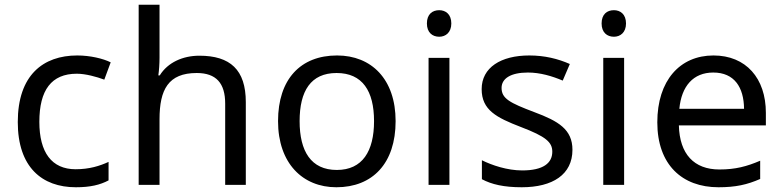

<svg xmlns="http://www.w3.org/2000/svg" viewBox="-20 -780 3302 810"><path d="M300 10C361 10 402 0 438 -19V-97C401 -80 357 -66 299 -66C198 -66 146 -137 146 -266C146 -400 197 -469 304 -469C341 -469 388 -456 420 -444L447 -517C415 -533 360 -546 306 -546C162 -546 55 -463 55 -265C55 -75 157 10 300 10Z M653 -537V-760H565V0H653V-277C653 -402 690 -472 810 -472C892 -472 930 -429 930 -343V0H1017V-349C1017 -486 951 -545 821 -545C752 -545 688 -517 654 -462H648C651 -483 653 -511 653 -537Z M1649 -269C1649 -446 1547 -546 1402 -546C1248 -546 1153 -446 1153 -269C1153 -91 1257 10 1399 10C1552 10 1649 -91 1649 -269ZM1244 -269C1244 -396 1291 -472 1400 -472C1509 -472 1558 -396 1558 -269C1558 -142 1509 -63 1401 -63C1292 -63 1244 -142 1244 -269Z M1833 -737C1804 -737 1781 -720 1781 -681C1781 -643 1804 -625 1833 -625C1860 -625 1884 -643 1884 -681C1884 -720 1860 -737 1833 -737ZM1876 -536H1788V0H1876Z M2395 -148C2395 -234 2336 -269 2234 -307C2131 -346 2096 -364 2096 -409C2096 -449 2135 -474 2207 -474C2259 -474 2309 -459 2354 -440L2384 -510C2334 -532 2278 -546 2213 -546C2093 -546 2012 -495 2012 -404C2012 -316 2074 -284 2178 -244C2283 -204 2310 -180 2310 -140C2310 -92 2272 -61 2183 -61C2120 -61 2055 -83 2013 -104V-24C2054 -2 2106 10 2181 10C2312 10 2395 -44 2395 -148Z M2570 -737C2541 -737 2518 -720 2518 -681C2518 -643 2541 -625 2570 -625C2597 -625 2621 -643 2621 -681C2621 -720 2597 -737 2570 -737ZM2613 -536H2525V0H2613Z M2990 -546C2848 -546 2753 -440 2753 -264C2753 -85 2858 10 3011 10C3084 10 3132 -1 3187 -25V-102C3131 -78 3083 -65 3015 -65C2908 -65 2847 -130 2844 -251H3211V-304C3211 -450 3127 -546 2990 -546ZM2989 -474C3078 -474 3118 -412 3119 -321H2846C2855 -417 2905 -474 2989 -474Z"/></svg>

Font: Noto Sans Arabic
Style: Regular
Weight: 400
Designer: Monotype Design Team, Nadine Chahine, Nizar Qandah and Khaled Hosny
Foundry: Monotype Imaging Inc.
Version: Version 2.012